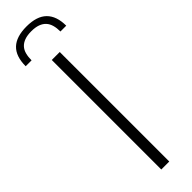

<svg xmlns="http://www.w3.org/2000/svg" viewBox="-307 -887 877 877"><g transform="rotate(-45 131.0 -449.0)"><path d="M0 0ZM156 0H104.5V-707.5H156ZM131 -897.5Q197.5 -897.5 229.8 -865.5Q262 -833.5 262 -771.5H224.5Q224.5 -794 219.5 -811.8Q214.5 -829.5 203.5 -841.5Q192.5 -853.5 174.8 -860Q157 -866.5 131 -866.5Q105 -866.5 87.2 -860Q69.5 -853.5 58.5 -841.5Q47.5 -829.5 42.8 -811.8Q38 -794 38 -771.5H0Q0 -835.5 32.5 -866.5Q65 -897.5 131 -897.5Z"/></g></svg>

Font: Lato Light
Style: Regular
Weight: 300
Designer: Lukasz Dziedzic
Foundry: tyPoland Lukasz Dziedzic
Version: Version 2.007; 2014-02-27